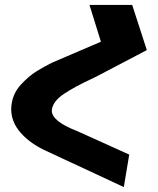

<svg xmlns="http://www.w3.org/2000/svg" viewBox="-20 -745 640 780"><path d="M505 -117 483 15 167.5 -132Q103.5 -161 64.5 -205Q25.5 -249 25.5 -302Q25.5 -313 28 -327Q35 -369 65.8 -402.2Q96.5 -435.5 127.5 -454.8Q158.5 -474 190.5 -490L390 -575.5L343.5 -725H517L576.5 -541.5L373.5 -435L350 -423.5Q286 -394 241.5 -364.8Q197 -335.5 191 -301.5Q190.5 -299.5 190.5 -295Q190.5 -252.5 293.5 -212.5Z"/></svg>

Font: JuliaMono Black
Style: Italic
Weight: 900
Italic angle: -9°
Monospace: yes
Designer: cormullion
Foundry: corm
Version: Version 0.057; ttfautohint (v1.8.4)